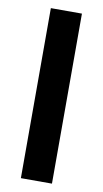

<svg xmlns="http://www.w3.org/2000/svg" viewBox="-84 -762 430 803"><g transform="rotate(10 131.0 -361.0)"><path d="M65 0V-722H197V0Z"/></g></svg>

Font: PostBus
Style: Regular
Weight: 400
Designer: Peter Wiegel
Version: Version 1.001